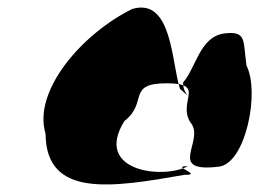

<svg xmlns="http://www.w3.org/2000/svg" viewBox="-20 -558 694 514"><path d="M102 -200C103 -27 280 -56 474 -90C527 -89 433 -114 483 -113C414 -77 230 -100 313 -234C378 -284 317 -336 429 -335C533 -334 454 -286 490 -230C531 -182 422 -94 567 -112C638 -122 676 -312 640 -382C630 -450 642 -477 577 -468C514 -456 506 -379 470 -337C469 -301 511 -278 462 -320C439 -387 442 -566 334 -534C200 -468 67 -315 102 -200Z"/></svg>

Font: Interstorm
Style: Obl
Weight: 400
Version: Version 0.7